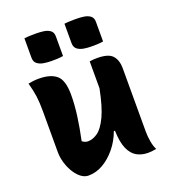

<svg xmlns="http://www.w3.org/2000/svg" viewBox="-141 -877 883 991"><g transform="rotate(-20 300.0 -381.0)"><path d="M104 -548Q168 -548 200.5 -520.5Q233 -493 233 -413Q233 -358 224.5 -296Q216 -234 202 -169Q217 -157 233 -157Q260 -157 287 -176Q314 -195 338.5 -246.5Q363 -298 382 -394V-542Q396 -544 404.5 -544.5Q413 -545 424 -545Q486 -545 508 -519.5Q530 -494 530 -453V-101Q530 -76 535 -47Q540 -18 550 0Q539 2 527.5 3.5Q516 5 505 5Q470 5 443 -10Q416 -25 400 -61Q384 -97 382 -161H376Q358 -112 326.5 -73.5Q295 -35 256.5 -12.5Q218 10 176 10Q147 10 122 -16Q97 -42 82 -81Q67 -120 67 -158V-383Q67 -431 62.5 -464.5Q58 -498 46 -542Q61 -545 74.5 -546.5Q88 -548 104 -548ZM106 -769Q122 -771 139.5 -771.5Q157 -772 170 -772Q192 -772 213 -769Q234 -766 248 -755.5Q262 -745 262 -723V-615Q246 -612 228.5 -611.5Q211 -611 197 -611Q176 -611 155 -614.5Q134 -618 120 -629Q106 -640 106 -662ZM326 -769Q342 -771 359.5 -771.5Q377 -772 390 -772Q412 -772 433 -769Q454 -766 468 -755.5Q482 -745 482 -723V-615Q466 -612 448.5 -611.5Q431 -611 417 -611Q396 -611 375 -614.5Q354 -618 340 -629Q326 -640 326 -662Z"/></g></svg>

Font: Recursive Mn Csl St XBd
Style: Regular
Weight: 800
Monospace: yes
Version: Version 1.079;hotconv 1.0.112;makeotfexe 2.5.65598; ttfautoh